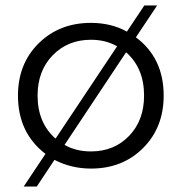

<svg xmlns="http://www.w3.org/2000/svg" viewBox="-20 -614 667 705"><path d="M314 5Q242 5 180 -27L115 71H67L147 -49Q46 -126 46 -263Q46 -380 122 -455Q198 -530 314 -530Q388 -530 446 -498L510 -594H557L479 -477Q581 -401 581 -263Q581 -146 505.5 -70.5Q430 5 314 5ZM118 -263Q118 -163 184 -105L410 -444Q368 -468 314 -468Q229 -468 173.5 -411Q118 -354 118 -263ZM217 -82Q259 -58 314 -58Q399 -58 454 -115Q509 -172 509 -263Q509 -364 443 -422Z"/></svg>

Font: Belfius21
Style: Regular
Weight: 400
Designer: Montserrat's base design by Julieta Ulanovsky, modified by Coast SPRL for Belfius Bank NV.
Foundry: Montserrat's base design by Julieta Ulanovsky, modified by Coast SPRL for Belfius Bank NV.
Version: Version 2.000;FEAKit 1.0